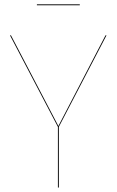

<svg xmlns="http://www.w3.org/2000/svg" viewBox="-20 -838 521 858"><path d="M336.6 -814.6V-818.5H144.9V-814.6ZM455.9 -680.1H451.5L240.9 -274.9L29 -680.1H24.6L238.8 -270.9V0H242.9V-271Z"/></svg>

Font: Fira Sans Four
Style: Regular
Weight: 100
Designer: Carrois Corporate & Edenspiekermann AG
Foundry: Carrois Corporate GbR & Edenspiekermann AG
Version: Version 4.203;PS 004.203;hotconv 1.0.88;makeotf.lib2.5.64775